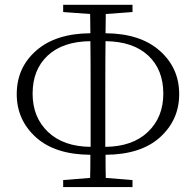

<svg xmlns="http://www.w3.org/2000/svg" viewBox="-20 -755 795 779"><path d="M347.7 -159.2V-389.6Q347.7 -521.5 346.7 -587.9Q235.4 -586.9 173.8 -529.8Q112.3 -472.7 112.3 -375Q112.3 -279.3 174.8 -219.7Q237.3 -160.2 347.7 -159.2ZM407.2 -390.6V-159.2Q517.6 -160.2 580.1 -219.7Q642.6 -279.3 642.6 -375Q642.6 -472.7 581.1 -529.8Q519.5 -586.9 408.2 -587.9Q407.2 -521.5 407.2 -390.6ZM517.6 -706.1 409.2 -698.2Q409.2 -685.5 408.7 -659.2Q408.2 -632.8 408.2 -620.1Q548.8 -619.1 627.9 -549.3Q707 -479.5 707 -373Q707 -268.6 629.4 -198.2Q551.8 -127.9 408.2 -127Q408.2 -64.5 409.2 -33.2L517.6 -24.4V3.9H236.3V-24.4L345.7 -33.2Q346.7 -64.5 346.7 -127Q203.1 -127.9 125.5 -198.2Q47.9 -268.6 47.9 -373Q47.9 -480.5 127 -549.8Q206.1 -619.1 346.7 -620.1Q346.7 -632.8 346.2 -659.2Q345.7 -685.5 345.7 -698.2L236.3 -706.1V-735.4H517.6Z"/></svg>

Font: GenYoMin TW TTF ExtraLight
Style: Regular
Weight: 250
Version: Version 1.300